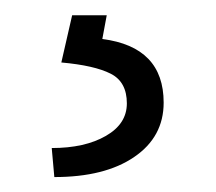

<svg xmlns="http://www.w3.org/2000/svg" viewBox="-20 -20 283 252"><path d="M120.1 0 114.3 31.2Q194.8 41.5 194.8 114.7Q194.8 159.7 156.2 186Q117.7 212.4 51.3 212.4L47.9 174.3Q91.3 174.3 118.9 158.4Q146.5 142.6 146.5 115.7Q146.5 87.4 125.2 76.7Q104 65.9 60.5 62L74.7 0Z"/></svg>

Font: Vazir Thin
Style: Thin
Weight: 100
Designer: Saber Rastikerdar
Foundry: Saber Rastikerdar
Version: Version 30.0.0